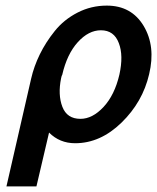

<svg xmlns="http://www.w3.org/2000/svg" viewBox="-20 -501 561 685"><path d="M3 164 91 -220Q101 -264 122 -307Q143 -350 175.5 -390.5Q208 -431 256.5 -456Q305 -481 361 -481Q449 -481 492.5 -408.5Q536 -336 512 -236Q489 -137 413.5 -63.5Q338 10 248 10Q193 10 155 -28L110 164ZM202 -234Q200 -232 198 -222Q186 -163 202.5 -120Q219 -77 267 -77Q310 -77 349.5 -119.5Q389 -162 406 -235Q421 -303 404 -347Q387 -393 340 -393Q296 -393 257.5 -350.5Q219 -308 202 -234Z"/></svg>

Font: Coval
Style: Medium Italic
Weight: 500
Foundry: Context Ltd
Version: Version 001.000